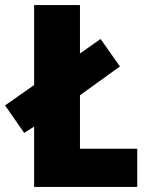

<svg xmlns="http://www.w3.org/2000/svg" viewBox="-42 -734 583 754"><path d="M92 0V-237L53 -212L-22 -320L92 -400V-714H272V-524L353 -581L429 -473L272 -360V-150H497V0Z"/></svg>

Font: Noto Sans Oriya Cond Blk
Style: Regular
Weight: 900
Width: 3
Designer: Amélie Bonet and Sol Matas
Foundry: Google LLC
Version: Version 2.006; ttfautohint (v1.8.4.7-5d5b)